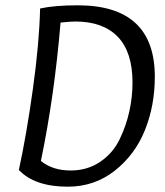

<svg xmlns="http://www.w3.org/2000/svg" viewBox="-20 -693 622 723"><path d="M51 -53Q80 -186 104 -359Q128 -532 131 -661Q185 -673 273 -673Q563 -673 563 -404Q563 -296 526 -203.5Q489 -111 412.5 -50.5Q336 10 235 10Q111 10 51 -53ZM208 -608Q185 -332 134 -87Q178 -51 246 -51Q309 -51 357 -83.5Q405 -116 430 -167.5Q455 -219 467 -273.5Q479 -328 479 -382Q479 -497 423.5 -554.5Q368 -612 264 -612Q246 -612 208 -608Z"/></svg>

Font: Overlock
Style: Italic
Weight: 400
Designer: Dario Muhafara
Foundry: Dario Manuel Muhafara
Version: Version 1.002